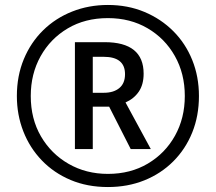

<svg xmlns="http://www.w3.org/2000/svg" viewBox="-20 -744 871 774"><path d="M415 10Q332 10 264.5 -18.5Q197 -47 148.5 -97.5Q100 -148 74 -214.5Q48 -281 48 -357Q48 -438 76 -505.5Q104 -573 154 -622Q204 -671 271 -697.5Q338 -724 415 -724Q495 -724 562 -696Q629 -668 678.5 -618.5Q728 -569 755 -502Q782 -435 782 -357Q782 -277 755 -210Q728 -143 678.5 -93.5Q629 -44 562 -17Q495 10 415 10ZM415 -43Q506 -43 576 -84.5Q646 -126 685.5 -197Q725 -268 725 -357Q725 -447 685 -518Q645 -589 575 -630Q505 -671 415 -671Q323 -671 253 -629.5Q183 -588 143.5 -517Q104 -446 104 -357Q104 -265 145 -194.5Q186 -124 256.5 -83.5Q327 -43 415 -43ZM282 -143V-574H402Q559 -574 559 -447Q559 -403 539.5 -374.5Q520 -346 486 -331L588 -143H507L420 -314H354V-143ZM399 -370Q438 -370 461 -389Q484 -408 484 -445Q484 -515 398 -515H354V-370Z"/></svg>

Font: Noto Sans Thai Looped Condensed
Style: Regular
Weight: 400
Width: 3
Designer: Sasikarn Vongin, Ben Mitchell
Foundry: The Fontpad Ltd
Version: Version 1.001; ttfautohint (v1.8.4.7-5d5b)